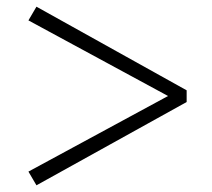

<svg xmlns="http://www.w3.org/2000/svg" viewBox="-20 -650 633 574"><path d="M538 -380V-345L89 -96L65 -137L499 -372V-354L65 -589L89 -630Z"/></svg>

Font: Noto Serif KR ExtraLight SemiBold
Style: Regular
Weight: 600
Version: Version 2.002-H1;hotconv 1.1.0;makeotfexe 2.6.0